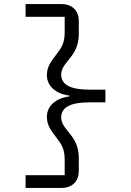

<svg xmlns="http://www.w3.org/2000/svg" viewBox="-20 -780 640 938"><path d="M105 -760V-698H296V-621C296 -566 277 -543 256 -515C234 -486 209 -456 209 -414C209 -359 252 -322 319 -313V-309C252 -300 209 -263 209 -208C209 -166 234 -136 256 -107C277 -79 296 -56 296 -1V76H105V138H281C336 138 365 102 365 56V-7C365 -79 333 -112 309 -142C287 -169 279 -186 279 -207C279 -257 327 -280 417 -280H495V-342H417C327 -342 279 -365 279 -415C279 -436 287 -453 309 -480C333 -510 365 -543 365 -615V-678C365 -724 336 -760 281 -760Z"/></svg>

Font: IBM Plex Mono
Style: Regular
Weight: 400
Monospace: yes
Designer: Mike Abbink, Paul van der Laan, Pieter van Rosmalen
Foundry: Bold Monday
Version: Version 2.004